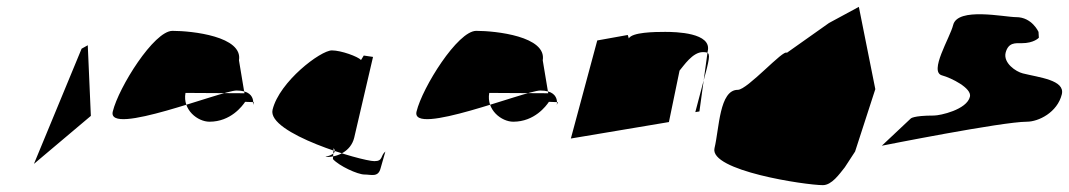

<svg xmlns="http://www.w3.org/2000/svg" viewBox="-20 -678 3118 560"><path d="M79 -200 245 -340 236 -546 218 -536Z M309 -353C326 -423 429 -588 483 -588C540 -588 689 -572 677 -502L693 -406L521 -407C512 -357 557 -323 591 -323C653 -323 687 -369 695 -381L721 -380C709 -350 742 -414 670 -414C626 -414 290 -278 309 -353Z M775 -358C795 -440 915 -531 948 -531C975 -531 1024 -513 1033 -503L1041 -516L1068 -512L1013 -276C1003 -236 964 -220 933 -220C915 -220 970 -224 953 -246L951 -214C969 -194 1023 -169 1043 -169C1063 -169 1083 -160 1090 -187L1104 -236C1089 -224 1098 -208 1072 -208C1035 -208 758 -289 775 -358Z M1195 -353C1212 -423 1315 -588 1369 -588C1426 -588 1575 -572 1563 -502L1579 -406L1407 -407C1398 -357 1443 -323 1477 -323C1539 -323 1573 -369 1581 -381L1607 -380C1595 -350 1628 -414 1556 -414C1512 -414 1176 -278 1195 -353Z M1645 -274 1931 -322 1962 -472C1974 -486 2000 -526 2030 -526C2050 -526 2052 -522 2042 -480L2008 -351L2020 -353L2044 -528C2058 -583 1950 -585 1920 -585C1888 -585 1824 -584 1814 -566L1811 -576L1722 -560Z M2064 -246C2048 -180 2330 -138 2380 -138C2406 -138 2428 -170 2444 -190C2454 -205 2464 -221 2474 -236L2533 -418L2485 -658L2398 -611L2275 -524C2266 -536 2160 -416 2132 -416C2078 -416 2078 -304 2064 -246Z M2552 -253C2552 -253 2903 -323 2975 -323C3009 -323 3064 -350 3077 -403C3087 -445 3010 -452 2963 -464C2943 -469 2906 -494 2913 -524C2921 -555 2942 -552 2960 -552C2996 -552 3010 -568 3010 -568L3009 -585C3009 -585 2990 -628 2944 -628C2910 -628 2773 -658 2760 -605C2751 -568 2688 -468 2728 -458C2754 -451 2815 -421 2809 -396C2800 -358 2722 -341 2704 -341C2642 -341 2636 -332 2636 -332Z"/></svg>

Font: Interstorm
Style: Obl
Weight: 400
Version: Version 0.7